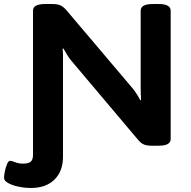

<svg xmlns="http://www.w3.org/2000/svg" viewBox="-81 -722 951 954"><path d="M73 212Q42 212 11 205.5Q-20 199 -40.5 187.5Q-61 176 -61 162Q-61 150 -57 130Q-53 110 -46 93.5Q-39 77 -31 77Q-22 77 -5.5 84Q11 91 34 91Q60 91 71.5 81.5Q83 72 83 47V-669Q83 -702 143 -702H178Q204 -702 219 -695.5Q234 -689 251 -669L578 -283Q588 -271 598.5 -254.5Q609 -238 616 -224L620 -225Q619 -242 618.5 -256.5Q618 -271 618 -293V-669Q618 -702 678 -702H707Q767 -702 767 -669V-31Q767 2 707 2H672Q650 2 635.5 -3.5Q621 -9 607 -25L272 -422Q263 -433 252.5 -449.5Q242 -466 234 -481L230 -480Q232 -463 232 -448.5Q232 -434 232 -412V57Q232 129 189.5 170.5Q147 212 73 212Z"/></svg>

Font: Asap Expanded
Style: Bold
Weight: 700
Width: 7
Designer: Pablo Cosgaya
Foundry: Omnibus-Type
Version: Version 3.001; ttfautohint (v1.8.4.7-5d5b)